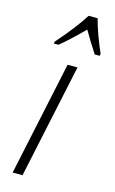

<svg xmlns="http://www.w3.org/2000/svg" viewBox="-119 -813 514 860"><g transform="rotate(15 138.0 -383.0)"><path d="M274.4 -606H251.5Q219.2 -654.8 190.4 -705.1Q124.5 -639.2 83.5 -606H61.5L63.5 -615.2Q140.1 -702.1 180.2 -766.1H222.2Q227.1 -743.2 245.1 -692.4Q265.1 -639.6 276.4 -615.2ZM146 -529.8H191.9L79.1 0H33.2Z"/></g></svg>

Font: Open Sans Hebrew Condensed Light
Style: Italic
Weight: 300
Width: 3
Italic angle: -12°
Foundry: Ascender Corporation, Yanek Iontef
Version: Version 2.001;PS 002.001;hotconv 1.0.70;makeotf.lib2.5.58329